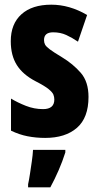

<svg xmlns="http://www.w3.org/2000/svg" viewBox="-20 -672 421 820"><path d="M358 -258Q358 -169 308.5 -126Q259 -83 173 -83Q134 -83 98 -90Q62 -97 27 -114V-251Q55 -234 90.5 -220Q126 -206 164 -206Q212 -206 212 -247Q212 -258 208 -268Q204 -278 187.5 -291.5Q171 -305 132 -325Q78 -353 52 -394Q26 -435 26 -496Q26 -570 71.5 -611Q117 -652 199 -652Q277 -652 352 -608L313 -494Q288 -511 263 -522.5Q238 -534 207 -534Q168 -534 168 -501Q168 -490 172.5 -481.5Q177 -473 193 -461Q209 -449 244 -428Q292 -399 325 -361Q358 -323 358 -258ZM259 -21Q247 17 230.5 55Q214 93 195 128H100V115Q104 97 108 70.5Q112 44 116 16.5Q120 -11 121 -32H259Z"/></svg>

Font: Noto Sans Kannada UI ExtraCondensed ExtraBold
Style: Regular
Weight: 800
Width: 2
Designer: Jelle Bosma - Monotype Design Team
Foundry: Monotype Imaging Inc.
Version: Version 2.005; ttfautohint (v1.8.4.7-5d5b)